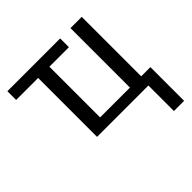

<svg xmlns="http://www.w3.org/2000/svg" viewBox="-184 -694 1060 1060"><g transform="rotate(-45 345.5 -164.0)"><path d="M670.9 -64V199.2H591.3V0H190.4V-460H18.6V-528.3H430.7V-460H278.3V-64H511.2V-528.3H599.1V-64Z"/></g></svg>

Font: Arimo Nerd Font
Style: Regular
Weight: 400
Designer: Steve Matteson
Foundry: Monotype Imaging Inc.
Version: Version 1.33;Nerd Fonts 3.2.1